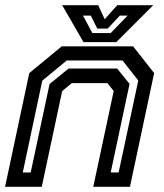

<svg xmlns="http://www.w3.org/2000/svg" viewBox="-22 -718 632 738"><path d="M-2.5 0 90.5 -437 215.5 -540H489.5L570.5 -437L477.5 0H336.5L415 -368L391 -398.5H254L217 -368L138.5 0ZM65.5 -55H96L168.5 -395L241.5 -454.5H428.5L476 -395.5L403.5 -55H434L509.5 -408.5L449 -485.5H234.5L140.5 -408ZM299 -556 217 -698H355.5L380.5 -644L428.5 -698H567L425 -556ZM333 -591H403.5L468.5 -658H438.5L392 -608H352L327 -658H297Z"/></svg>

Font: Tourney Thin SemiBold
Style: Italic
Weight: 600
Italic angle: -12°
Version: Version 1.015